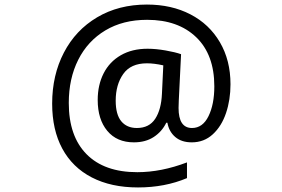

<svg xmlns="http://www.w3.org/2000/svg" viewBox="-20 -734 1240 843"><path d="M209 -279Q209 -404 260.5 -503Q312 -602 406.5 -658Q501 -714 625 -714Q733 -714 816 -671Q899 -628 945.5 -548.5Q992 -469 992 -364Q992 -296 972.5 -238Q953 -180 914.5 -144.5Q876 -109 822 -109Q777 -109 749.5 -132.5Q722 -156 715 -195H710Q691 -156 655 -132.5Q619 -109 568 -109Q493 -109 451 -159.5Q409 -210 409 -295Q409 -361 435 -412Q461 -463 510.5 -491.5Q560 -520 628 -520Q664 -520 707 -512.5Q750 -505 775 -496L765 -293L764 -260Q764 -172 823 -172Q870 -172 895.5 -224Q921 -276 921 -355Q921 -494 841.5 -570.5Q762 -647 626 -647Q520 -647 442.5 -600.5Q365 -554 323.5 -471.5Q282 -389 282 -282Q282 -136 360 -57Q438 22 583 22Q688 22 801 -21V48Q704 89 586 89Q468 89 383 45Q298 1 253.5 -81.5Q209 -164 209 -279ZM691 -322 697 -447Q657 -456 625 -456Q554 -456 521 -409Q488 -362 488 -292Q488 -231 512.5 -201.5Q537 -172 581 -172Q635 -172 661.5 -212.5Q688 -253 691 -322Z"/></svg>

Font: Noto Sans Mono UI
Style: Regular
Weight: 400
Monospace: yes
Designer: Monotype Design team
Foundry: Monotype Imaging Inc.
Version: Version 1.000